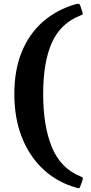

<svg xmlns="http://www.w3.org/2000/svg" viewBox="-20 -817 477 1005"><path d="M411 129 401 156.5Q398 166.5 394.8 167.8Q391.5 169 381.5 166Q283 139 209.5 72Q136 5 95.5 -95.8Q55 -196.5 55 -325Q55 -451.5 94.5 -546.8Q134 -642 205.5 -704Q277 -766 372.5 -794Q383.5 -797.5 390.5 -797.2Q397.5 -797 401 -785L410.5 -756.5Q414 -744.5 412.5 -742.2Q411 -740 400 -735.5Q297.5 -695.5 251.8 -594.2Q206 -493 206 -325Q206 -156 252.2 -45.2Q298.5 65.5 402 106.5Q413 111 413.5 114.2Q414 117.5 411 129Z"/></svg>

Font: Besley* Narrow Semi
Style: Regular
Weight: 600
Width: 4
Designer: Owen Earl
Foundry: indestructible type*
Version: Version 3.000; ttfautohint (v1.8.3)